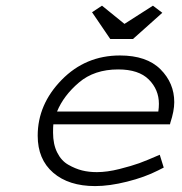

<svg xmlns="http://www.w3.org/2000/svg" viewBox="-20 -625 626 659"><path d="M528.3 -93.8 542 -49.8Q542 -49.8 536.1 -46.9L522.5 -40Q476.6 -16.6 416 -1.5Q355.5 13.7 306.6 13.7Q215.8 13.7 162.6 -32.2Q109.4 -78.1 109.4 -159.2Q109.4 -266.6 191.4 -350.6Q273.4 -434.6 391.6 -434.6Q483.4 -434.6 530.8 -387.2Q578.1 -339.8 578.1 -274.4Q578.1 -244.1 564.5 -203.1L563.5 -198.2H163.1Q162.1 -189.5 162.1 -169.9Q162.1 -129.9 176.3 -101.6Q190.4 -73.2 214.4 -59.6Q238.3 -45.9 261.7 -40Q285.2 -34.2 312.5 -34.2Q347.7 -34.2 390.1 -44.9Q432.6 -55.7 458 -64.9Q483.4 -74.2 528.3 -93.8ZM175.8 -242.2H523.4Q525.4 -255.9 525.4 -268.6Q525.4 -317.4 490.7 -352.1Q456.1 -386.7 385.7 -386.7Q303.7 -386.7 251 -341.8Q198.2 -296.9 175.8 -242.2ZM436.5 -491.2H358.4L295.9 -583L330.1 -605.5L407.2 -543L504.9 -605.5L537.1 -581.1Z"/></svg>

Font: Thabit-Oblique
Style: Oblique
Weight: 500
Designer: Regenerated by Nadim Shaikli
Foundry: MAK Alagha
Version: 0.01